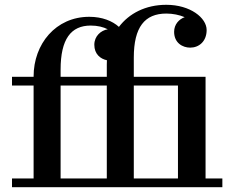

<svg xmlns="http://www.w3.org/2000/svg" viewBox="-20 -780 982 800"><path d="M30 -36.5V0H906.5V-36.5H836.5V-460H537.5V-540C537.5 -667 583 -723.5 673 -723.5C700 -723.5 727 -718 749.5 -708.5C726 -700 705.5 -678.5 705.5 -647.5C705.5 -601 741 -581.5 772.5 -581.5C809 -581.5 841 -607.5 841 -655C841 -705.5 773 -760 673 -760C586.5 -760 518 -724 475.5 -668C448.5 -692.5 406 -710 352 -710C212 -710 120 -596.5 120 -461.5V-460H30V-423.5H120V-36.5ZM232.5 -490C232.5 -617 275.5 -673.5 358 -673.5C386.5 -673.5 410.5 -667.5 429 -658C401 -653.5 373 -630 373 -593.5C373 -554.5 398.5 -534.5 425.5 -529C425 -523.5 425 -517.5 425 -511.5V-460H232.5ZM232.5 -36.5V-423.5H425V-36.5ZM721.5 -423.5V-36.5H537.5V-423.5Z"/></svg>

Font: Bodoni* 06pt Medium
Style: Regular
Weight: 500
Version: Version 2.3